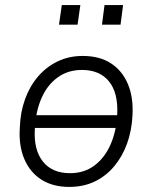

<svg xmlns="http://www.w3.org/2000/svg" viewBox="-20 -727 597 755"><path d="M252 8Q188 8 143 -20.5Q98 -49 75.5 -102Q53 -155 58 -226Q60 -286 78.5 -337Q97 -388 129.5 -426Q162 -464 206.5 -485.5Q251 -507 305 -507Q371 -507 415.5 -478.5Q460 -450 482.5 -397.5Q505 -345 501 -273Q498 -213 479.5 -162Q461 -111 428.5 -72.5Q396 -34 352 -13Q308 8 252 8ZM255 -46Q312 -46 352.5 -77Q393 -108 415.5 -160.5Q438 -213 441 -278Q445 -362 408.5 -407Q372 -452 302 -452Q247 -452 206 -422Q165 -392 142.5 -339.5Q120 -287 117 -220Q112 -138 148.5 -92Q185 -46 255 -46ZM88 -224 96 -274H469L462 -224ZM381 -630 391 -707H464L454 -630ZM212 -630 223 -707H296L285 -630Z"/></svg>

Font: Nunitoga
Style: Light Italic
Weight: 300
Italic angle: -9°
Designer: Vernon Adams
Foundry: Vernon Adams
Version: Version 1.0